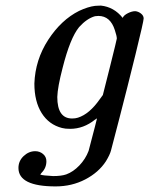

<svg xmlns="http://www.w3.org/2000/svg" viewBox="-20 -462 534 687"><path d="M106 79Q122 79 134 89Q146 99 146 115Q146 139 129 156Q123 163 125 163Q133 166 170 168Q200 168 217 162Q242 153 264 130Q286 107 297 78Q298 74 305.5 45.5Q313 17 320 -10Q327 -37 327 -38H326Q325 -37 323.5 -36Q322 -35 320 -34Q279 -1 231 -1Q213 -1 202 -4Q155 -16 129 -57.5Q103 -99 103 -163Q106 -248 152.5 -319.5Q199 -391 263 -423Q295 -438 320 -441Q322 -441 329 -441.5Q336 -442 341 -442Q388 -437 419 -398Q420 -399 420 -400Q424 -408 438 -415Q452 -422 464 -422Q475 -421 484.5 -413.5Q494 -406 494 -396Q494 -386 465 -268Q436 -150 407 -38Q378 74 377 77Q373 92 359 115Q333 155 285 180Q237 205 179 205Q46 205 46 139Q46 114 64.5 96.5Q83 79 106 79ZM185 -115Q185 -38 238 -38Q250 -38 259 -41Q300 -54 337 -107Q347 -121 348 -122Q349 -125 373.5 -223Q398 -321 398 -324Q398 -333 391 -354Q375 -405 332 -405Q330 -405 326 -404.5Q322 -404 320 -404Q291 -396 263 -365Q231 -326 204 -219Q186 -150 185 -115Z"/></svg>

Font: KaTeX_Main
Style: Italic
Weight: 400
Version: Version 1.1; ttfautohint (v1.3)